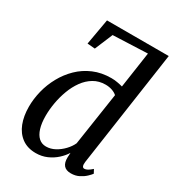

<svg xmlns="http://www.w3.org/2000/svg" viewBox="-197 -933 961 1057"><g transform="rotate(30 284.0 -404.5)"><path d="M194.5 10Q141.5 10 105.8 -16.2Q70 -42.5 52.2 -88.2Q34.5 -134 34.5 -193Q34.5 -242.5 47.2 -294Q60 -345.5 85.8 -392.2Q111.5 -439 149.5 -476Q187.5 -513 237.8 -534.5Q288 -556 350 -556Q368 -556 387.2 -552.8Q406.5 -549.5 422.5 -545L456 -773.5L236.5 -764.5L189 -651L140.5 -655L169.5 -819H562L455.5 -85.5Q453 -67.5 456.5 -58.2Q460 -49 469 -49Q478.5 -49 489.8 -55.2Q501 -61.5 516 -75L528.5 -51.5Q522.5 -43 507.2 -28.2Q492 -13.5 469.2 -1.8Q446.5 10 417.5 10Q386.5 10 372 -7.2Q357.5 -24.5 358.5 -57.5L360 -87Q345.5 -63 320.8 -40.5Q296 -18 264 -4Q232 10 194.5 10ZM225 -49.5Q254 -49.5 281.2 -64.2Q308.5 -79 330.2 -102Q352 -125 363 -149.5L413.5 -484.5Q401 -496 381.8 -502.5Q362.5 -509 340.5 -509Q298.5 -509 265.8 -489.5Q233 -470 209 -436.8Q185 -403.5 169.8 -362.5Q154.5 -321.5 147 -278.2Q139.5 -235 139.5 -195.5Q139.5 -149 149.8 -116.2Q160 -83.5 179 -66.5Q198 -49.5 225 -49.5Z"/></g></svg>

Font: Merriweather 48pt
Style: Italic
Weight: 400
Italic angle: -7.8°
Version: Version 2.101